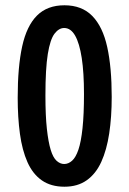

<svg xmlns="http://www.w3.org/2000/svg" viewBox="-20 -693 489 727"><path d="M224 14Q173 14 138.5 -10Q104 -34 84 -79Q64 -124 55.5 -186Q47 -248 47 -323Q47 -440 64 -517.5Q81 -595 120 -634Q159 -673 224 -673Q290 -673 329.5 -632.5Q369 -592 386 -515Q403 -438 403 -326Q403 -250 393.5 -187.5Q384 -125 363.5 -80Q343 -35 308.5 -10.5Q274 14 224 14ZM223 -72Q239 -72 253 -84.5Q267 -97 277 -126.5Q287 -156 292.5 -208Q298 -260 298 -337Q298 -418 289.5 -473.5Q281 -529 264.5 -558Q248 -587 223 -587Q203 -587 186.5 -565.5Q170 -544 161 -488.5Q152 -433 152 -331Q152 -255 157.5 -205Q163 -155 172 -125.5Q181 -96 194.5 -84Q208 -72 223 -72Z"/></svg>

Font: Bricolage Grotesque 24pt Condensed Medium
Style: Regular
Weight: 500
Width: 3
Designer: Mathieu Triay
Foundry: Atelier Triay
Version: Version 1.001;gftools[0.9.33.dev8+g029e19f]